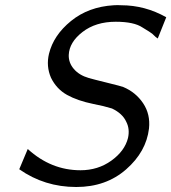

<svg xmlns="http://www.w3.org/2000/svg" viewBox="-20 -730 685 768"><path d="M57 -53 91 -134Q184 -49 302 -49Q372 -49 425.5 -87.5Q479 -126 492 -178Q500 -214 485 -243Q470 -276 428 -296Q396 -306 354 -314Q290 -327 248 -350.5Q206 -374 184 -419Q164 -465 176 -515Q194 -589 264 -646Q334 -703 435 -709Q450 -710 465 -709Q560 -709 645 -661L611 -576Q605 -579 589 -595L576 -604Q570 -608 563 -612Q556 -616 550 -620Q516 -643 443 -643Q363 -643 310 -602Q257 -561 255 -510Q254 -479 275.5 -454Q297 -429 335 -418Q352 -413 409 -399Q466 -385 473 -382Q523 -361 552.5 -317Q582 -273 576 -216Q565 -123 484.5 -52.5Q404 18 285 18Q158 18 57 -53Z"/></svg>

Font: Coval
Style: Light Italic
Weight: 300
Foundry: Context Ltd
Version: Version 001.000